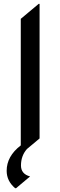

<svg xmlns="http://www.w3.org/2000/svg" viewBox="-20 -777 313 997"><path d="M63.5 200.2H58.6Q14.6 163.1 14.6 109.9Q14.6 34.2 87.9 -22V-679.2L180.7 -756.8H185.5V-58.1L120.1 -3.4Q88.9 31.7 88.9 82.5Q88.9 126.5 136.2 139.2Z"/></svg>

Font: Gothica
Style: Book
Weight: 400
Designer: Wojciech Kalinowski "wmk69" (wmk69@o2.pl)
Foundry: Wojciech Kalinowski "wmk69" (wmk69@o2.pl)
Version: Version 2.1.0; 2021-05-14